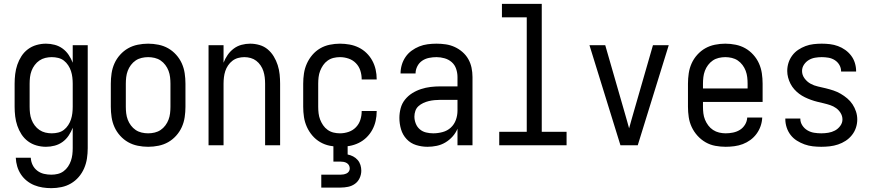

<svg xmlns="http://www.w3.org/2000/svg" viewBox="-20 -755 4540 998"><path d="M247 223Q224 223 201.5 219.5Q179 216 158 207.5Q137 199 119 184.5Q101 170 88.5 151Q76 132 69.5 110Q63 88 62 65H140Q141 85 149.5 102.5Q158 120 173.5 132Q189 144 208 148.5Q227 153 247 153Q264 153 280.5 149Q297 145 310.5 135Q324 125 333.5 111Q343 97 348.5 81Q354 65 356 48.5Q358 32 358 15V-91Q350 -70 337 -50.5Q324 -31 305.5 -17.5Q287 -4 264.5 2Q242 8 219 8Q194 8 169.5 1Q145 -6 125 -21Q105 -36 91.5 -57Q78 -78 70 -101.5Q62 -125 59 -150Q56 -175 56 -200V-320Q56 -345 59 -370Q62 -395 70 -418.5Q78 -442 91.5 -463Q105 -484 125 -499Q145 -514 169.5 -521Q194 -528 219 -528Q242 -528 264.5 -522Q287 -516 305.5 -502.5Q324 -489 337 -469.5Q350 -450 358 -429V-520H436V15Q436 42 432 68.5Q428 95 417.5 119.5Q407 144 389.5 164.5Q372 185 349 198.5Q326 212 299.5 217.5Q273 223 247 223ZM249 -62Q266 -62 282.5 -66Q299 -70 312 -80Q325 -90 334.5 -104.5Q344 -119 349 -134.5Q354 -150 356 -166.5Q358 -183 358 -200V-320Q358 -337 356 -353.5Q354 -370 349 -385.5Q344 -401 334.5 -415.5Q325 -430 312 -440Q299 -450 282.5 -454Q266 -458 249 -458Q232 -458 215.5 -454Q199 -450 185 -440.5Q171 -431 160.5 -417Q150 -403 144 -387Q138 -371 136 -354Q134 -337 134 -320V-200Q134 -183 136 -166Q138 -149 144 -133Q150 -117 160.5 -103Q171 -89 185 -79.5Q199 -70 215.5 -66Q232 -62 249 -62Z M750 8Q723 8 696 2.5Q669 -3 646 -16Q623 -29 604.5 -49.5Q586 -70 575 -94.5Q564 -119 560 -146Q556 -173 556 -200V-320Q556 -347 560 -374Q564 -401 575 -425.5Q586 -450 604.5 -470.5Q623 -491 646 -504Q669 -517 696 -522.5Q723 -528 750 -528Q777 -528 804 -522.5Q831 -517 854 -504Q877 -491 895.5 -470.5Q914 -450 925 -425.5Q936 -401 940 -374Q944 -347 944 -320V-200Q944 -173 940 -146Q936 -119 925 -94.5Q914 -70 895.5 -49.5Q877 -29 854 -16Q831 -3 804 2.5Q777 8 750 8ZM750 -62Q767 -62 784 -66Q801 -70 815 -79.5Q829 -89 839.5 -103Q850 -117 856 -133Q862 -149 864 -166Q866 -183 866 -200V-320Q866 -337 864 -354Q862 -371 856 -387Q850 -403 839.5 -417Q829 -431 815 -440.5Q801 -450 784 -454Q767 -458 750 -458Q733 -458 716 -454Q699 -450 685 -440.5Q671 -431 660.5 -417Q650 -403 644 -387Q638 -371 636 -354Q634 -337 634 -320V-200Q634 -183 636 -166Q638 -149 644 -133Q650 -117 660.5 -103Q671 -89 685 -79.5Q699 -70 716 -66Q733 -62 750 -62Z M1064 0V-520H1142V-429Q1150 -450 1163 -469Q1176 -488 1194.5 -502Q1213 -516 1235.5 -522Q1258 -528 1280 -528Q1305 -528 1329 -521Q1353 -514 1371.5 -498.5Q1390 -483 1403 -461.5Q1416 -440 1423.5 -416.5Q1431 -393 1433.5 -368.5Q1436 -344 1436 -320V0H1358V-320Q1358 -337 1356 -353.5Q1354 -370 1349 -385.5Q1344 -401 1334.5 -415Q1325 -429 1312 -439Q1299 -449 1283 -453.5Q1267 -458 1250 -458Q1233 -458 1217 -453.5Q1201 -449 1188 -439Q1175 -429 1165.5 -415Q1156 -401 1151 -385.5Q1146 -370 1144 -353.5Q1142 -337 1142 -320V0Z M1747 8Q1721 8 1694 2.5Q1667 -3 1644 -16.5Q1621 -30 1603.5 -50.5Q1586 -71 1575 -95.5Q1564 -120 1560 -146.5Q1556 -173 1556 -200V-320Q1556 -347 1560 -373.5Q1564 -400 1575 -424.5Q1586 -449 1603.5 -469.5Q1621 -490 1644 -503.5Q1667 -517 1694 -522.5Q1721 -528 1747 -528Q1772 -528 1797 -523.5Q1822 -519 1844.5 -508Q1867 -497 1885 -479.5Q1903 -462 1915 -440Q1927 -418 1932.5 -393.5Q1938 -369 1938 -344V-342H1860V-343Q1860 -366 1853 -388Q1846 -410 1830 -426.5Q1814 -443 1792 -450.5Q1770 -458 1747 -458Q1730 -458 1713.5 -454Q1697 -450 1683 -440Q1669 -430 1659.5 -416Q1650 -402 1644 -386.5Q1638 -371 1636 -354Q1634 -337 1634 -320V-200Q1634 -183 1636 -166Q1638 -149 1644 -133.5Q1650 -118 1659.5 -104Q1669 -90 1683 -80Q1697 -70 1713.5 -66Q1730 -62 1747 -62Q1770 -62 1792 -69.5Q1814 -77 1830 -93.5Q1846 -110 1853 -132Q1860 -154 1860 -177V-178H1938V-176Q1938 -151 1932.5 -126.5Q1927 -102 1915 -80Q1903 -58 1885 -40.5Q1867 -23 1844.5 -12Q1822 -1 1797 3.5Q1772 8 1747 8ZM1650 220V153H1750Q1758 153 1766 151.5Q1774 150 1781.5 146.5Q1789 143 1793.5 136Q1798 129 1798 121Q1798 112 1794 104.5Q1790 97 1782.5 92.5Q1775 88 1766.5 86.5Q1758 85 1750 85H1713V-62H1787V48Q1802 51 1815.5 58Q1829 65 1839 76.5Q1849 88 1853.5 102.5Q1858 117 1858 132Q1858 152 1849.5 170.5Q1841 189 1825 200.5Q1809 212 1789.5 216Q1770 220 1750 220Z M2202 8Q2172 8 2143 -1Q2114 -10 2093.5 -32Q2073 -54 2064.5 -83Q2056 -112 2056 -142Q2056 -167 2062.5 -192Q2069 -217 2085 -237Q2101 -257 2122.5 -270.5Q2144 -284 2168.5 -292Q2193 -300 2218 -303Q2243 -306 2269 -306H2358V-355Q2358 -376 2351 -397Q2344 -418 2328 -432Q2312 -446 2291 -452Q2270 -458 2249 -458Q2229 -458 2209.5 -454Q2190 -450 2174 -439Q2158 -428 2149 -410Q2140 -392 2140 -373H2062Q2062 -396 2068.5 -418Q2075 -440 2088 -459Q2101 -478 2119.5 -491.5Q2138 -505 2159 -513.5Q2180 -522 2203 -525Q2226 -528 2249 -528Q2273 -528 2297 -524.5Q2321 -521 2343 -511Q2365 -501 2383.5 -485Q2402 -469 2414 -448Q2426 -427 2431 -403Q2436 -379 2436 -355V0H2358V-86Q2349 -64 2332.5 -45.5Q2316 -27 2295 -14.5Q2274 -2 2250 3Q2226 8 2202 8ZM2232 -62Q2256 -62 2280.5 -68.5Q2305 -75 2323 -91.5Q2341 -108 2349.5 -131.5Q2358 -155 2358 -180V-236H2269Q2254 -236 2238.5 -234.5Q2223 -233 2208.5 -229.5Q2194 -226 2180 -219.5Q2166 -213 2155 -203Q2144 -193 2139 -178.5Q2134 -164 2134 -149Q2134 -131 2141 -113Q2148 -95 2162 -83Q2176 -71 2194.5 -66.5Q2213 -62 2232 -62Z M2575 0V-70H2718V-665H2589V-735H2796V-70H2925V0Z M3205 0 3044 -520H3126L3226 -173Q3232 -152 3238 -131Q3244 -110 3250 -88Q3256 -110 3262 -131Q3268 -152 3274 -173L3374 -520H3456L3295 0Z M3752 8Q3725 8 3698 3Q3671 -2 3647.5 -15.5Q3624 -29 3605.5 -49.5Q3587 -70 3575.5 -94.5Q3564 -119 3560 -146Q3556 -173 3556 -200V-320Q3556 -347 3560 -374Q3564 -401 3575 -425.5Q3586 -450 3604.5 -470.5Q3623 -491 3646 -504Q3669 -517 3696 -522.5Q3723 -528 3750 -528Q3777 -528 3804 -522.5Q3831 -517 3854 -504Q3877 -491 3895.5 -470.5Q3914 -450 3925 -425.5Q3936 -401 3940 -374Q3944 -347 3944 -320V-225H3634V-200Q3634 -183 3636 -166Q3638 -149 3644.5 -133Q3651 -117 3661.5 -103Q3672 -89 3686.5 -79.5Q3701 -70 3718 -66Q3735 -62 3752 -62Q3771 -62 3790.5 -66Q3810 -70 3826 -80Q3842 -90 3852.5 -107Q3863 -124 3864 -144H3942Q3941 -121 3933.5 -99.5Q3926 -78 3912.5 -59.5Q3899 -41 3880.5 -27.5Q3862 -14 3841 -6Q3820 2 3797 5Q3774 8 3752 8ZM3866 -295V-320Q3866 -337 3864 -354Q3862 -371 3856 -387Q3850 -403 3839.5 -417Q3829 -431 3815 -440.5Q3801 -450 3784 -454Q3767 -458 3750 -458Q3733 -458 3716 -454Q3699 -450 3685 -440.5Q3671 -431 3660.5 -417Q3650 -403 3644 -387Q3638 -371 3636 -354Q3634 -337 3634 -320V-295Z M4249 8Q4227 8 4205 5.5Q4183 3 4162 -4.5Q4141 -12 4122 -24Q4103 -36 4089.5 -53.5Q4076 -71 4069 -92.5Q4062 -114 4062 -136V-139H4140V-138Q4140 -119 4150.5 -103Q4161 -87 4177 -77.5Q4193 -68 4211.5 -65Q4230 -62 4249 -62Q4267 -62 4285.5 -65Q4304 -68 4320 -76.5Q4336 -85 4347.5 -100.5Q4359 -116 4359 -134Q4359 -152 4349.5 -167.5Q4340 -183 4326 -193Q4312 -203 4295.5 -208.5Q4279 -214 4262 -218Q4245 -222 4228.5 -226Q4212 -230 4195.5 -236Q4179 -242 4163.5 -249.5Q4148 -257 4134 -267.5Q4120 -278 4108.5 -291Q4097 -304 4089 -319.5Q4081 -335 4076.5 -352Q4072 -369 4072 -386Q4072 -408 4078.5 -428.5Q4085 -449 4098 -466.5Q4111 -484 4129 -496Q4147 -508 4167 -515.5Q4187 -523 4208.5 -525.5Q4230 -528 4251 -528Q4273 -528 4294 -525.5Q4315 -523 4335.5 -515.5Q4356 -508 4373.5 -495.5Q4391 -483 4404 -466Q4417 -449 4423.5 -428Q4430 -407 4430 -386V-383H4352V-384Q4352 -402 4343 -417.5Q4334 -433 4319 -442.5Q4304 -452 4286.5 -455Q4269 -458 4251 -458Q4234 -458 4216.5 -455Q4199 -452 4184 -443Q4169 -434 4159 -419Q4149 -404 4149 -386Q4149 -365 4162 -347.5Q4175 -330 4193 -320Q4211 -310 4231.5 -305.5Q4252 -301 4272.5 -296Q4293 -291 4312.5 -284.5Q4332 -278 4350 -267.5Q4368 -257 4384 -243.5Q4400 -230 4411.5 -212.5Q4423 -195 4429.5 -175Q4436 -155 4436 -134Q4436 -112 4429 -91Q4422 -70 4408 -52.5Q4394 -35 4375.5 -23Q4357 -11 4336 -4Q4315 3 4293 5.5Q4271 8 4249 8Z"/></svg>

Font: Iosevka Fuck
Style: Regular
Weight: 400
Monospace: yes
Designer: Belleve Invis
Foundry: Belleve Invis
Version: Version 28.0.7; ttfautohint (v1.8.3)